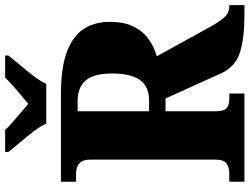

<svg xmlns="http://www.w3.org/2000/svg" viewBox="-132 -839 971 747"><g transform="rotate(-90 353.5 -465.5)"><path d="M20 0V-59H56Q73 -59 89.5 -68.5Q106 -78 106 -115V-598Q106 -623 97.5 -635Q89 -647 77 -651Q65 -655 56 -655H20V-714H359Q464 -714 526 -690.5Q588 -667 615 -624.5Q642 -582 642 -525Q642 -468 623.5 -431Q605 -394 574.5 -372.5Q544 -351 508 -341L616 -145Q641 -99 659 -79Q677 -59 701 -59H707V0H663Q581 0 524.5 -17Q468 -34 442 -90L344 -307H294V-115Q294 -78 307 -68.5Q320 -59 340 -59H363V0ZM336 -371Q391 -371 416 -407Q441 -443 441 -514Q441 -586 414 -617.5Q387 -649 334 -649H294V-371ZM246 -771Q236 -794 215.5 -820.5Q195 -847 173 -873Q151 -899 136 -918V-931H222Q231 -920 250 -903.5Q269 -887 289 -870Q309 -853 323 -841Q337 -853 357.5 -870Q378 -887 396.5 -903.5Q415 -920 425 -931H511V-918Q496 -899 474 -873Q452 -847 431.5 -820.5Q411 -794 401 -771Z"/></g></svg>

Font: Noto Serif Myanmar SemiCondensed Black
Style: Regular
Weight: 900
Width: 4
Designer: Ben Mitchell and the Monotype Design Team
Foundry: Monotype Imaging Inc.
Version: Version 2.106; ttfautohint (v1.8.4.7-5d5b)